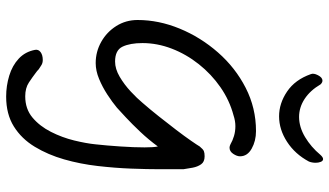

<svg xmlns="http://www.w3.org/2000/svg" viewBox="-243 -545 1070 624"><g transform="rotate(90 292.0 -233.0)"><path d="M294 282Q259 282 226 272Q193 262 170.5 241Q148 220 142 188Q140 177 149.5 170Q159 163 175 163Q184 163 191 167Q198 171 205 176Q208 179 211 181.5Q214 184 217 186Q230 196 248 208Q266 220 293 220Q334 220 362 196.5Q390 173 408.5 136.5Q427 100 436.5 61Q446 22 449 -8Q453 -44 456 -89Q459 -134 459 -168Q459 -198 456 -211Q434 -181 408.5 -154Q383 -127 361.5 -107Q340 -87 330 -78Q312 -63 287.5 -47Q263 -31 236.5 -20Q210 -9 185 -9Q148 -9 116 -27Q84 -45 64.5 -76Q45 -107 45 -145Q45 -214 73 -282Q101 -350 150.5 -406.5Q200 -463 265.5 -496.5Q331 -530 406 -530Q438 -530 463 -516Q488 -502 488 -478Q488 -468 480 -456Q472 -444 460 -444Q455 -444 449 -447Q437 -454 422 -458.5Q407 -463 390 -463Q373 -463 355 -457Q306 -444 263.5 -414.5Q221 -385 188.5 -344Q156 -303 138 -256Q120 -209 120 -161Q120 -121 131.5 -96.5Q143 -72 180 -72Q204 -72 229.5 -87Q255 -102 277.5 -123Q300 -144 314 -161Q335 -185 358 -214Q381 -243 402 -270.5Q423 -298 437.5 -319Q452 -340 456 -347Q465 -358 471 -360.5Q477 -363 488 -363Q506 -363 514 -351.5Q522 -340 525 -324Q528 -308 530 -294V-218Q530 -177 528 -124.5Q526 -72 519.5 -15.5Q513 41 498 93.5Q483 146 457 189Q431 232 391 257Q351 282 294 282ZM358 -605Q316 -605 277.5 -631Q239 -657 221 -708Q217 -717 224.5 -731.5Q232 -746 242 -746Q248 -746 254 -740Q274 -706 301.5 -688Q329 -670 360 -670Q393 -670 425.5 -689.5Q458 -709 483 -739Q491 -748 497 -748Q503 -748 506 -740.5Q509 -733 509 -724Q509 -712 505 -702Q481 -657 441 -631Q401 -605 358 -605Z"/></g></svg>

Font: Fuzzy Bubbles
Style: Regular
Weight: 400
Designer: Robert E. Leuschke
Foundry: Robert E. Leuschke
Version: Version 1.010; ttfautohint (v1.8.3)